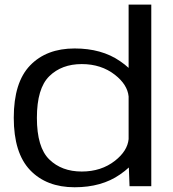

<svg xmlns="http://www.w3.org/2000/svg" viewBox="-20 -805 746 830"><path d="M540 0 537 -81Q521 -66 498.5 -50.5Q419.5 4.5 302.5 4.5Q181 4.5 110.2 -69.5Q39.5 -143.5 39.5 -296Q39.5 -449 110.2 -522.2Q181 -595.5 302.5 -595.5Q419.5 -595.5 498.5 -541Q520.5 -526 536 -511.5V-785H634V0ZM536 -203.5V-388Q531 -439 477 -481.5Q417.5 -528 333.5 -528Q246.5 -528 193 -475.5Q139.5 -423 139.5 -295.5Q139.5 -168 193 -115.8Q246.5 -63.5 333.5 -63.5Q417.5 -63.5 477 -110Q531 -152.5 536 -203.5Z"/></svg>

Font: Anybody ExtraExpanded
Style: Regular
Weight: 400
Width: 8
Designer: Tyler Finck
Foundry: Etcetera Type Company
Version: Version 1.010; ttfautohint (v1.8.3) -l 8 -r 50 -G 200 -x 14 